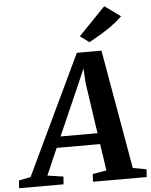

<svg xmlns="http://www.w3.org/2000/svg" viewBox="-138 -1051 867 1103"><g transform="rotate(-5 295.5 -499.5)"><path d="M-73.5 0 -70 -44.5 -2 -58 325 -746H467L587.5 -59L665.5 -44.5L662.5 0H353L355.5 -44.5L435.5 -58L412.5 -212H162L95 -58L186.5 -44.5L183 0ZM190 -275.5H403L360 -570L355 -653L322 -576ZM402.5 -800.5 350.5 -839 505 -999 596.5 -933Q567 -904 532 -879.2Q497 -854.5 463 -834.8Q429 -815 402.5 -800.5Z"/></g></svg>

Font: Merriweather 28pt
Style: Bold Italic
Weight: 700
Italic angle: -7.8°
Version: Version 2.101